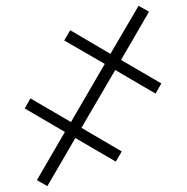

<svg xmlns="http://www.w3.org/2000/svg" viewBox="-20 -646 645 663"><path d="M458.5 -626 494.6 -605.5 397.9 -439 537.1 -357.9 517.1 -322.8 377.9 -404.3 261.2 -204.6 400.4 -123 379.9 -87.9 240.2 -169.4 143.6 -3.4 107.4 -23.9 204.1 -190.4 65.4 -271.5 85 -306.2 225.1 -224.6 341.8 -425.3 201.7 -506.3 222.7 -541.5 361.3 -460Z"/></svg>

Font: Open Sans Light
Style: Regular
Weight: 300
Designer: Monotype Design Team
Foundry: Monotype Imaging Inc.
Version: Version 3.000; ttfautohint (v1.8.4)